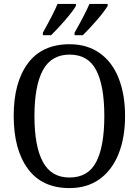

<svg xmlns="http://www.w3.org/2000/svg" viewBox="-20 -951 710 981"><path d="M50 -359Q50 -530 122.5 -627.5Q195 -725 336 -725Q425 -725 489 -680Q553 -635 586 -552Q619 -469 619 -358Q619 -247 585.5 -164Q552 -81 488.5 -35.5Q425 10 335 10Q195 10 122.5 -88.5Q50 -187 50 -359ZM513 -358Q513 -513 471.5 -592.5Q430 -672 336 -672Q242 -672 199 -592Q156 -512 156 -358Q156 -204 199 -124Q242 -44 335 -44Q430 -44 471.5 -123.5Q513 -203 513 -358ZM199 -784Q255 -884 274 -931H368V-921Q354 -896 314 -849.5Q274 -803 241 -771H199ZM361 -784Q417 -883 437 -931H530V-921Q516 -896 476 -849.5Q436 -803 403 -771H361Z"/></svg>

Font: Noto Serif Narrow
Style: Regular
Weight: 400
Width: 4
Designer: Monotype Design Team
Foundry: Monotype Imaging Inc.
Version: Version 1.001